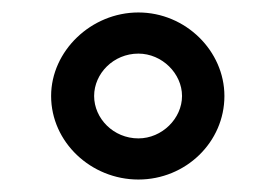

<svg xmlns="http://www.w3.org/2000/svg" viewBox="-20 -788 414 308"><path d="M62 -634C62 -560 126 -500 202 -500C278 -500 340 -560 340 -634C340 -706 278 -768 202 -768C126 -768 62 -706 62 -634ZM131 -634C131 -670 162 -702 202 -702C240 -702 272 -670 272 -634C272 -598 240 -566 202 -566C162 -566 131 -598 131 -634Z"/></svg>

Font: Ampere
Style: UltExt
Weight: 400
Version: Version 1